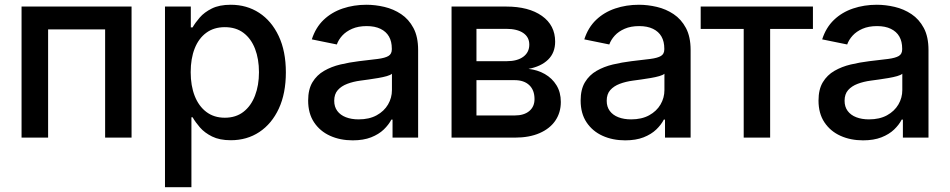

<svg xmlns="http://www.w3.org/2000/svg" viewBox="-20 -567 3914 791"><path d="M522 -540V0H413.1V-445.8H178.2V0H68.8V-540Z M659.7 204.1V-540H766.1V-454.1H773.4Q784.2 -473.1 803 -494.9Q821.8 -516.6 852.8 -532Q883.8 -547.4 930.7 -547.4Q996.6 -547.4 1047.6 -514.2Q1098.6 -481 1128.2 -418.5Q1157.7 -356 1157.7 -269Q1157.7 -182.1 1128.7 -119.6Q1099.6 -57.1 1048.6 -23.2Q997.6 10.7 930.7 10.7Q884.8 10.7 853.8 -4.6Q822.8 -20 803.7 -42Q784.7 -64 773.4 -84H768.6V204.1ZM906.2 -82Q951.7 -82 982.9 -106.2Q1014.2 -130.4 1030.5 -172.9Q1046.9 -215.3 1046.9 -269.5Q1046.9 -323.7 1030.8 -365.7Q1014.6 -407.7 983.4 -431.4Q952.1 -455.1 906.2 -455.1Q861.3 -455.1 829.8 -431.9Q798.3 -408.7 782 -367.2Q765.6 -325.7 765.6 -269.5Q765.6 -213.9 782.2 -171.6Q798.8 -129.4 830.3 -105.7Q861.8 -82 906.2 -82Z M1433.1 11.2Q1381.3 11.2 1339.8 -7.6Q1298.3 -26.4 1273.9 -63Q1249.5 -99.6 1249.5 -152.8Q1249.5 -198.7 1267.3 -228.3Q1285.2 -257.8 1315.2 -275.1Q1345.2 -292.5 1382.3 -301.3Q1419.4 -310.1 1458.5 -314.9Q1506.8 -320.3 1536.6 -324.2Q1566.4 -328.1 1580.3 -336.4Q1594.2 -344.7 1594.2 -363.8V-366.7Q1594.2 -396 1582.5 -416.5Q1570.8 -437 1547.6 -448.2Q1524.4 -459.5 1490.7 -459.5Q1456.1 -459.5 1430.9 -448.5Q1405.8 -437.5 1390.1 -420.4Q1374.5 -403.3 1367.7 -383.8L1264.6 -404.8Q1280.3 -453.6 1313.2 -485.1Q1346.2 -516.6 1391.8 -532Q1437.5 -547.4 1489.7 -547.4Q1525.9 -547.4 1563.5 -538.6Q1601.1 -529.8 1632.6 -508.8Q1664.1 -487.8 1683.3 -451.7Q1702.6 -415.5 1702.6 -360.8V0H1597.2V-74.2H1592.3Q1581.5 -53.2 1561 -33.4Q1540.5 -13.7 1508.8 -1.2Q1477.1 11.2 1433.1 11.2ZM1457.5 -75.2Q1501 -75.2 1531.7 -92Q1562.5 -108.9 1578.6 -136.5Q1594.7 -164.1 1594.7 -195.8V-263.2Q1588.9 -257.8 1573.5 -253.4Q1558.1 -249 1538.1 -245.6Q1518.1 -242.2 1498.8 -239.5Q1479.5 -236.8 1465.3 -234.9Q1435.5 -231 1410.9 -221.7Q1386.2 -212.4 1371.6 -195.8Q1356.9 -179.2 1356.9 -151.9Q1356.9 -127 1369.6 -109.9Q1382.3 -92.8 1405 -84Q1427.7 -75.2 1457.5 -75.2Z M1840.3 0V-540H2065.4Q2158.2 -540 2212.6 -501.5Q2267.1 -462.9 2267.1 -395.5Q2267.1 -349.6 2238 -321.3Q2209 -293 2157.2 -283.2Q2194.3 -279.3 2224.6 -262Q2254.9 -244.6 2272.7 -215.6Q2290.5 -186.5 2290.5 -147Q2290.5 -103.5 2268.1 -70.3Q2245.6 -37.1 2203.1 -18.6Q2160.6 0 2100.6 0ZM1942.9 -91.3H2100.1Q2138.7 -91.3 2160.4 -109.4Q2182.1 -127.4 2182.1 -158.7Q2182.1 -195.8 2160.4 -216.3Q2138.7 -236.8 2100.1 -236.8H1942.9ZM1942.9 -314.9H2067.4Q2111.3 -314.9 2136 -333.3Q2160.6 -351.6 2160.6 -383.3Q2160.6 -414.1 2135.5 -431.2Q2110.4 -448.2 2065.4 -448.2H1942.9Z M2555.7 11.2Q2503.9 11.2 2462.4 -7.6Q2420.9 -26.4 2396.5 -63Q2372.1 -99.6 2372.1 -152.8Q2372.1 -198.7 2389.9 -228.3Q2407.7 -257.8 2437.7 -275.1Q2467.8 -292.5 2504.9 -301.3Q2542 -310.1 2581.1 -314.9Q2629.4 -320.3 2659.2 -324.2Q2689 -328.1 2702.9 -336.4Q2716.8 -344.7 2716.8 -363.8V-366.7Q2716.8 -396 2705.1 -416.5Q2693.4 -437 2670.2 -448.2Q2647 -459.5 2613.3 -459.5Q2578.6 -459.5 2553.5 -448.5Q2528.3 -437.5 2512.7 -420.4Q2497.1 -403.3 2490.2 -383.8L2387.2 -404.8Q2402.8 -453.6 2435.8 -485.1Q2468.8 -516.6 2514.4 -532Q2560.1 -547.4 2612.3 -547.4Q2648.4 -547.4 2686 -538.6Q2723.6 -529.8 2755.1 -508.8Q2786.6 -487.8 2805.9 -451.7Q2825.2 -415.5 2825.2 -360.8V0H2719.7V-74.2H2714.8Q2704.1 -53.2 2683.6 -33.4Q2663.1 -13.7 2631.3 -1.2Q2599.6 11.2 2555.7 11.2ZM2580.1 -75.2Q2623.5 -75.2 2654.3 -92Q2685.1 -108.9 2701.2 -136.5Q2717.3 -164.1 2717.3 -195.8V-263.2Q2711.4 -257.8 2696 -253.4Q2680.7 -249 2660.6 -245.6Q2640.6 -242.2 2621.3 -239.5Q2602.1 -236.8 2587.9 -234.9Q2558.1 -231 2533.4 -221.7Q2508.8 -212.4 2494.1 -195.8Q2479.5 -179.2 2479.5 -151.9Q2479.5 -127 2492.2 -109.9Q2504.9 -92.8 2527.6 -84Q2550.3 -75.2 2580.1 -75.2Z M3043.9 0V-447.8H2866.7V-540H3329.1V-447.8H3152.8V0Z M3535.6 11.2Q3483.9 11.2 3442.4 -7.6Q3400.9 -26.4 3376.5 -63Q3352.1 -99.6 3352.1 -152.8Q3352.1 -198.7 3369.9 -228.3Q3387.7 -257.8 3417.7 -275.1Q3447.8 -292.5 3484.9 -301.3Q3522 -310.1 3561 -314.9Q3609.4 -320.3 3639.2 -324.2Q3668.9 -328.1 3682.9 -336.4Q3696.8 -344.7 3696.8 -363.8V-366.7Q3696.8 -396 3685.1 -416.5Q3673.3 -437 3650.1 -448.2Q3627 -459.5 3593.3 -459.5Q3558.6 -459.5 3533.4 -448.5Q3508.3 -437.5 3492.7 -420.4Q3477.1 -403.3 3470.2 -383.8L3367.2 -404.8Q3382.8 -453.6 3415.8 -485.1Q3448.7 -516.6 3494.4 -532Q3540 -547.4 3592.3 -547.4Q3628.4 -547.4 3666 -538.6Q3703.6 -529.8 3735.1 -508.8Q3766.6 -487.8 3785.9 -451.7Q3805.2 -415.5 3805.2 -360.8V0H3699.7V-74.2H3694.8Q3684.1 -53.2 3663.6 -33.4Q3643.1 -13.7 3611.3 -1.2Q3579.6 11.2 3535.6 11.2ZM3560.1 -75.2Q3603.5 -75.2 3634.3 -92Q3665 -108.9 3681.2 -136.5Q3697.3 -164.1 3697.3 -195.8V-263.2Q3691.4 -257.8 3676 -253.4Q3660.6 -249 3640.6 -245.6Q3620.6 -242.2 3601.3 -239.5Q3582 -236.8 3567.9 -234.9Q3538.1 -231 3513.4 -221.7Q3488.8 -212.4 3474.1 -195.8Q3459.5 -179.2 3459.5 -151.9Q3459.5 -127 3472.2 -109.9Q3484.9 -92.8 3507.6 -84Q3530.3 -75.2 3560.1 -75.2Z"/></svg>

Font: V-Inter
Style: Medium-500
Weight: 500
Designer: Rasmus Andersson
Foundry: rsms
Version: Version 4.000;git-4146feb